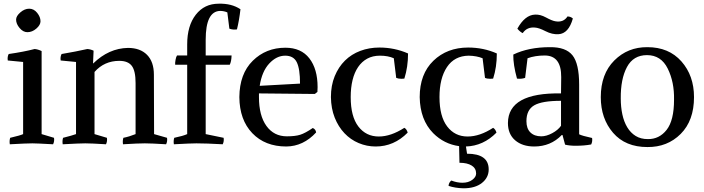

<svg xmlns="http://www.w3.org/2000/svg" viewBox="-20 -775 3808 1038"><path d="M67 -669Q67 -688 90 -708Q113 -728 138 -728Q163 -728 181 -705.5Q199 -683 199 -660Q199 -640 176.5 -620.5Q154 -601 128 -601Q105 -601 86 -623.5Q67 -646 67 -669ZM205 -499V-50L272 -30Q275 -11 267 5Q177 0 155 0Q125 0 33 5Q30 -14 35 -30Q91 -43 105 -50V-440L22 -448Q19 -468 27 -483Q110 -495 167 -510Q184 -509 205 -499Z M486 -501 483 -433 484 -432Q568 -514 672 -516Q738 -516 775 -478.5Q812 -441 812 -371L813 -50L883 -30Q886 -11 878 5Q798 0 763 0Q727 0 645 5Q642 -14 647 -30Q678 -36 713 -50V-326Q713 -392 692.5 -419Q672 -446 625 -446Q544 -446 491 -386V-50L558 -30Q561 -11 553 5Q473 0 441 0Q411 0 319 5Q316 -14 321 -30Q369 -42 391 -50V-440L308 -448Q305 -468 313 -483Q390 -496 452 -510Q469 -509 486 -501Z M1220 -620 1209 -708Q1190 -716 1170 -716Q1092 -714 1092 -560V-475H1232Q1231 -442 1222 -425H1092V-50L1189 -30Q1192 -11 1184 5Q1094 0 1042 0Q1012 0 920 5Q917 -14 922 -30Q970 -40 992 -50V-425H927Q926 -435 929 -451.5Q932 -468 937 -475H992V-535Q992 -636 1038.5 -695.5Q1085 -755 1162 -755Q1232 -757 1280 -725Q1273 -664 1261 -616Q1239 -613 1220 -620Z M1380 -270V-250Q1380 -150 1420.5 -94Q1461 -38 1531 -38Q1576 -38 1603 -46.5Q1630 -55 1671 -83Q1687 -76 1689 -59Q1620 16 1528 17Q1413 17 1344 -55Q1275 -127 1274 -250Q1275 -376 1346.5 -446.5Q1418 -517 1523 -517Q1608 -517 1652.5 -459.5Q1697 -402 1697 -304Q1697 -287 1696 -278L1682 -267ZM1522 -474Q1475 -474 1435.5 -431.5Q1396 -389 1384 -311L1602 -323Q1602 -403 1584.5 -438.5Q1567 -474 1522 -474Z M2122 -354 2109 -460Q2078 -474 2034 -474Q1995 -474 1965.5 -458Q1936 -442 1916 -412.5Q1896 -383 1886 -342Q1876 -301 1876 -250Q1876 -145 1917.5 -91Q1959 -37 2028 -37Q2093 -37 2166 -84Q2179 -77 2184 -58Q2110 17 2011 17Q1963 17 1919 -1.5Q1875 -20 1842 -55Q1809 -90 1789.5 -139Q1770 -188 1769 -250Q1769 -313 1789.5 -363Q1810 -413 1845 -447.5Q1880 -482 1928 -500Q1976 -518 2031 -518Q2113 -518 2186 -486Q2186 -413 2166 -350Q2162 -349 2150 -349Q2134 -349 2122 -354Z M2505 56Q2622 56 2622 141Q2622 185 2585.5 214Q2549 243 2486 243Q2441 242 2405 230Q2406 212 2420 201Q2451 213 2480 213Q2512 213 2533 197.5Q2554 182 2554 163Q2554 135 2530 120Q2506 105 2464 105L2462 15Q2381 4 2322 -55Q2251 -127 2249 -250Q2249 -375 2323 -446.5Q2397 -518 2511 -518Q2594 -518 2666 -486Q2666 -412 2646 -350Q2640 -349 2630 -349Q2613 -349 2602 -354L2589 -460Q2558 -473 2514 -474Q2437 -473 2396.5 -412.5Q2356 -352 2356 -250Q2356 -146 2397.5 -91.5Q2439 -37 2508 -37Q2574 -37 2646 -84Q2659 -76 2664 -58Q2593 14 2499 17Z M2826 -120Q2826 -80 2847.5 -59Q2869 -38 2906 -38Q2934 -38 2965.5 -55Q2997 -72 3013 -95V-230Q2910 -230 2868 -205.5Q2826 -181 2826 -120ZM3111 -317V-49Q3126 -41 3181 -29Q3184 -10 3176 6Q3139 13 3092 13Q3059 13 3035 7L3021 -45H3017Q2957 17 2868 17Q2804 17 2765 -16.5Q2726 -50 2726 -110Q2727 -275 3013 -270L3014 -358Q3015 -474 2926 -475Q2873 -475 2832 -460L2819 -354Q2799 -347 2775 -350Q2754 -426 2755 -480Q2838 -520 2953 -520Q3039 -521 3075 -476Q3111 -431 3111 -317ZM2806 -596Q2792 -602 2777 -620Q2818 -694 2872 -696Q2900 -698 2932 -680.5Q2964 -663 2982 -660Q3026 -652 3048 -686Q3065 -686 3077 -675Q3054 -593 2999 -590Q2965 -588 2929 -606.5Q2893 -625 2872 -626Q2829 -630 2806 -596Z M3228 -250Q3228 -375 3301 -448Q3374 -521 3480 -520Q3596 -520 3664 -443Q3732 -366 3732 -250Q3732 -123 3660 -51Q3588 21 3480 20Q3361 20 3294.5 -57Q3228 -134 3228 -250ZM3624 -236Q3626 -331 3590 -404Q3554 -477 3478 -477Q3404 -477 3369.5 -412.5Q3335 -348 3336 -243Q3336 -197 3344.5 -157Q3353 -117 3371 -87Q3389 -57 3416.5 -40Q3444 -23 3482 -23Q3544 -22 3584 -73Q3624 -124 3624 -236Z"/></svg>

Font: Alike
Style: Regular
Weight: 400
Designer: Cyreal (www.cyreal.org)
Foundry: Cyreal (www.cyreal.org)
Version: Version 1.212